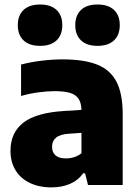

<svg xmlns="http://www.w3.org/2000/svg" viewBox="-20 -821 614 852"><path d="M524.5 -314V0H370.5L357.5 -52H349Q326 -20 290 -4.8Q254 10.5 208.5 10.5Q152 10.5 110.8 -10Q69.5 -30.5 48 -67Q26.5 -103.5 26.5 -151.5Q26.5 -232.5 83.8 -276.8Q141 -321 264.5 -328.5L341.5 -333.5Q340.5 -364.5 328.8 -382.5Q317 -400.5 291.8 -408.5Q266.5 -416.5 222.5 -416.5Q189 -416.5 148.8 -411Q108.5 -405.5 73.5 -395V-534.5Q114.5 -545.5 163.8 -551.5Q213 -557.5 257.5 -557.5Q353.5 -557.5 411.5 -534.2Q469.5 -511 497 -458Q524.5 -405 524.5 -314ZM341.5 -141V-231.5L284.5 -227.5Q246.5 -225 228.8 -210.2Q211 -195.5 211 -169.5Q211 -144.5 226.8 -131.2Q242.5 -118 272 -118Q290.5 -118 308.5 -123.5Q326.5 -129 341.5 -141ZM59 -709.5Q59 -752.5 84.5 -776.8Q110 -801 158 -801Q205.5 -801 231 -776.8Q256.5 -752.5 256.5 -709.5Q256.5 -666 231 -641.8Q205.5 -617.5 158 -617.5Q110 -617.5 84.5 -641.8Q59 -666 59 -709.5ZM314 -709.5Q314 -752.5 339.5 -776.8Q365 -801 412.5 -801Q460.5 -801 486 -776.8Q511.5 -752.5 511.5 -709.5Q511.5 -666 486 -641.8Q460.5 -617.5 412.5 -617.5Q365 -617.5 339.5 -641.8Q314 -666 314 -709.5Z"/></svg>

Font: Encode Sans ExtraBold
Style: Regular
Weight: 800
Designer: Multiple Designers
Foundry: Impallari Type
Version: Version 2.000